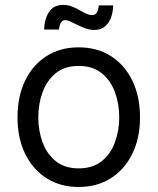

<svg xmlns="http://www.w3.org/2000/svg" viewBox="-20 -744 637 776"><path d="M297.9 11.7Q224.1 11.7 168.5 -23.4Q112.8 -58.6 81.8 -122.1Q50.8 -185.5 50.8 -269.5Q50.8 -355 81.8 -418.7Q112.8 -482.4 168.5 -517.6Q224.1 -552.7 297.9 -552.7Q372.1 -552.7 427.7 -517.6Q483.4 -482.4 514.6 -418.7Q545.9 -355 545.9 -269.5Q545.9 -185.5 514.6 -122.1Q483.4 -58.6 427.7 -23.4Q372.1 11.7 297.9 11.7ZM297.9 -63.5Q354.5 -63.5 390.6 -92.3Q426.8 -121.1 444.3 -168.2Q461.9 -215.3 461.9 -269.5Q461.9 -324.7 444.3 -372.1Q426.8 -419.4 390.6 -448.5Q354.5 -477.5 297.9 -477.5Q241.7 -477.5 205.8 -448.5Q169.9 -419.4 152.3 -372.1Q134.8 -324.7 134.8 -269.5Q134.8 -215.3 152.3 -168.2Q169.9 -121.1 205.8 -92.3Q241.7 -63.5 297.9 -63.5ZM361.3 -623Q343.8 -623 326.7 -628.9Q309.6 -634.8 293.9 -642.8Q278.3 -650.9 265.4 -656.7Q252.4 -662.6 243.7 -662.6Q231 -662.6 225.1 -650.4Q219.2 -638.2 218.3 -624.5H158.2Q159.7 -667.5 178.2 -695.8Q196.8 -724.1 235.4 -724.1Q253.9 -724.1 270 -718Q286.1 -711.9 300.3 -703.6Q314.5 -695.3 327.4 -689.2Q340.3 -683.1 352.5 -683.1Q364.7 -683.1 370.8 -692.4Q377 -701.7 379.4 -722.2H437.5Q436 -677.2 416.3 -650.1Q396.5 -623 361.3 -623Z"/></svg>

Font: Inter
Style: Regular
Weight: 400
Designer: Rasmus Andersson
Foundry: rsms
Version: Version 4.000;git-8c9346024